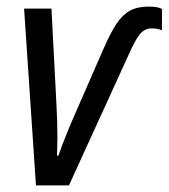

<svg xmlns="http://www.w3.org/2000/svg" viewBox="-20 -562 511 582"><path d="M53 -536H136L151 -247Q154 -192 154 -147L153 -90H157Q177 -148 212 -227L292 -410Q315 -463 333.5 -490.5Q352 -518 374.5 -530Q397 -542 431 -542Q458 -542 471 -535V-470Q459 -476 440 -476Q419 -476 404.5 -459Q390 -442 369 -394L189 0H89Z"/></svg>

Font: Noto Sans UI Narrow
Style: Italic
Weight: 400
Width: 4
Italic angle: -12°
Designer: Monotype Design Team
Foundry: Monotype Imaging Inc.
Version: Version 1.001